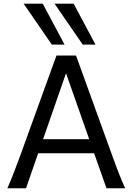

<svg xmlns="http://www.w3.org/2000/svg" viewBox="-20 -1011 721 1031"><path d="M334.5 -617.7 211.4 -263.7H459ZM19.5 0Q25.9 -14.6 32.7 -30.8Q39.6 -46.9 47.6 -67.1Q55.7 -87.4 65.4 -113.3Q75.2 -139.2 87.9 -173.3L283.2 -712.9H388.2L583.5 -173.3Q595.7 -139.2 605.5 -113.3Q615.2 -87.4 623.5 -67.1Q631.8 -46.9 638.7 -30.8Q645.5 -14.6 651.9 0H551.8L485.4 -188H185.1L119.6 0ZM375.5 -991.2 492.7 -771.5H424.3L272.9 -991.2ZM209.5 -991.2 326.7 -771.5H258.3L106.9 -991.2Z"/></svg>

Font: Andika Eur
Style: Regular
Weight: 400
Designer: Victor Gaultney, Annie Olsen, Julie Remington, Don Collingsworth, Eric Hays, Becca Hirsbrunner
Foundry: SIL International
Version: Version 5.000